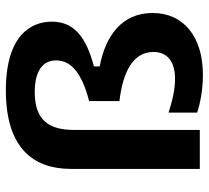

<svg xmlns="http://www.w3.org/2000/svg" viewBox="-49 -663 723 665"><g transform="rotate(-90 312.5 -330.5)"><path d="M60 0H195V-435.8C195 -521.7 228.3 -571.7 325.8 -571.7C399.2 -571.7 435.8 -544.2 435.8 -497.5C435.8 -443.3 387.5 -407.5 295 -383.3V-278.3C395.8 -266.7 465 -230.8 465 -160.8C465 -110 429.2 -85.8 371.7 -85.8C332.5 -85.8 293.3 -95.8 255 -108.3V-9.2C287.5 1.7 334.2 10.8 385.8 10.8C518.3 10.8 600 -56.7 600 -163.3C600 -269.2 521.7 -326.7 415 -346.7V-366.7C515.8 -393.3 570 -435 570 -512.5C570 -583.3 524.2 -671.7 331.7 -671.7C130.8 -671.7 60 -575 60 -446.7Z"/></g></svg>

Font: Familjen Grotesk GF
Style: Bold
Weight: 700
Designer: Anders Wikstroem, Jonas Baeckman, Matilda Gysing, Kristian Moeller
Foundry: Familjen STHLM AB
Version: Version 2.000; Beta; Release 4; Build 6